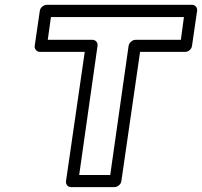

<svg xmlns="http://www.w3.org/2000/svg" viewBox="-20 -746 832 791"><path d="M123 -557.1 144 -701.2Q145.5 -711.9 154.5 -719Q163.6 -726.1 172.9 -726.1H771Q781.7 -726.1 787.6 -718.3Q793.5 -710.4 792 -701.2L771 -557.1Q769.5 -546.4 761 -539.3Q752.4 -532.2 743.2 -532.2H557.1L480 0Q478.5 10.7 469.5 17.8Q460.4 24.9 451.2 24.9H272.9Q262.2 24.9 256.3 17.1Q250.5 9.3 252 0L329.1 -532.2H145Q134.3 -532.2 127.9 -540.3Q121.6 -548.3 123 -557.1ZM176.8 -582H360.8Q370.1 -582 376.7 -575Q383.3 -567.9 381.8 -557.1L306.2 -24.9H434.1L509.8 -557.1Q511.2 -566.4 519.8 -574.2Q528.3 -582 539.1 -582H725.1L737.8 -675.8H189.9Z"/></svg>

Font: Trueno Bold Outline
Style: Italic
Weight: 700
Width: 6
Designer: Julieta Ulanovsky
Foundry: Julieta Ulanovsky
Version: Version 3.001b | FøM Fix